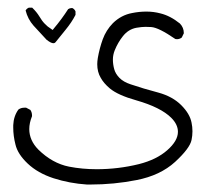

<svg xmlns="http://www.w3.org/2000/svg" viewBox="-20 -308 540 509"><path d="M15.1 30.3Q15.1 52.2 21 75.2Q26.9 100.6 53.5 125.7Q80.1 150.9 122.1 164.6Q164.6 178.2 210.4 181.2Q214.8 181.2 219.7 181.2Q282.2 181.2 341.8 169.4Q404.8 157.2 444.3 121.1Q483.4 85 487.8 63Q490.2 51.8 490.2 40Q490.2 28.3 487.8 17.1Q483.4 -6.3 460.4 -29.3Q437.5 -52.2 399.9 -62.5Q359.4 -73.2 326.2 -84.5Q307.1 -90.8 296.6 -101.6Q286.1 -112.3 282.7 -125Q279.3 -137.7 279.3 -150.1Q279.3 -162.6 284.2 -174.8Q292.5 -195.3 305.7 -211.9Q320.3 -230.5 341.8 -234.4Q356 -236.8 365.5 -236.8Q375 -236.8 380.9 -236.3Q400.9 -234.9 444.8 -204.6Q446.8 -204.1 449.2 -204.1Q456.1 -204.1 461.9 -208.5L467.3 -219.7Q467.3 -220.2 467.3 -220.2Q467.3 -234.9 457 -245.6Q431.6 -266.1 405.3 -272.5Q387.2 -277.3 368.2 -277.3Q349.1 -277.3 330.1 -273.4Q301.3 -268.1 279.3 -246.6Q261.2 -228 252.4 -203.9Q243.7 -179.7 239.3 -154.3Q237.8 -145 237.8 -137.7Q237.8 -117.2 247.1 -101.6Q254.9 -87.4 271 -73.7Q292.5 -55.7 341.3 -42Q406.2 -23.4 434.1 4.4Q451.7 22 451.7 41.5Q451.7 65.4 423.3 90.3Q395 115.2 348.6 127Q293.5 140.6 236.3 140.6Q198.2 140.6 163.1 133.8Q118.7 125 81.5 88.4Q57.6 64 57.6 34.2Q57.6 18.1 64.9 0Q64.9 -0.5 64.9 -1.5Q64.9 -10.3 60.5 -16.6L49.3 -22.5Q46.9 -22.5 44.4 -22.5Q35.6 -22.5 28.8 -17.6Q16.1 0 15.1 23.9Q15.1 26.9 15.1 30.3ZM56.2 -287.6Q50.8 -285.2 47.9 -280.3Q53.7 -257.3 68.8 -240.2Q86.4 -221.2 103.5 -202.6Q115.2 -193.4 121.6 -193.4Q125 -193.4 127 -195.8Q137.7 -209.5 153.8 -229Q169.9 -248.5 180.2 -268.6V-277.8Q177.7 -283.7 171.9 -286.6Q171.4 -286.6 169.4 -286.6Q165 -286.6 160.6 -283.7Q144 -257.8 123.5 -233.4L119.6 -228.5Q109.9 -234.9 106.4 -237.8Q103 -240.7 99.1 -244.6Q91.3 -252.4 84.5 -264.2Q77.1 -276.4 65.4 -287.6Z"/></svg>

Font: Bakudai
Style: ExtraLight
Weight: 200
Version: Version 1.48